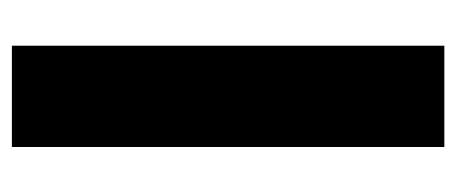

<svg xmlns="http://www.w3.org/2000/svg" viewBox="-242 -526 768 323"><g transform="rotate(-90 141.5 -364.0)"><path d="M226.6 -727.5H56.2V0H226.6Z"/></g></svg>

Font: Inter ExtraBold
Style: Regular
Weight: 800
Designer: Rasmus Andersson
Foundry: rsms
Version: Version 4.001;git-9221beed3